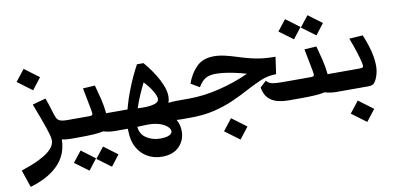

<svg xmlns="http://www.w3.org/2000/svg" viewBox="-79 -698 2394 1156"><g transform="rotate(-10 1117.5 -120.5)"><path d="M258.8 -126.5Q272.5 -114.7 313 -114.7Q332.5 -114.7 341.1 -101.8Q349.6 -88.9 349.6 -56.2Q349.6 -26.4 340.3 -13.2Q331.1 0 313 0Q283.2 0 260.7 -5.9Q258.8 53.7 235.6 97.7Q212.4 141.6 169.4 174.3Q138.2 198.2 100.6 215.6Q63 232.9 26.4 243.2L-9.8 137.2Q58.6 114.3 97.9 95Q137.2 75.7 158.7 58.1Q180.7 40.5 190.4 23.4Q200.2 6.3 200.2 -11.2Q200.2 -24.4 195.1 -43.9Q189.9 -63.5 180.2 -91.8Q171.9 -115.7 156.7 -157.2Q141.6 -198.7 124.5 -242.7L206.1 -265.1Q210.9 -252.4 218 -231.2Q225.1 -210 230 -193.4Q236.8 -170.9 239.5 -161.9Q242.2 -152.8 247.1 -142.6Q252 -131.8 258.8 -126.5ZM141.6 -327.1 52.2 -393.6 107.4 -463.9 196.3 -397.5Z M529.3 208.5 444.8 146 497.1 79.6 580.6 142.1ZM392.1 208.5 307.6 146 359.9 79.6 443.4 142.1ZM313 0Q294.9 0 285.6 -13.2Q276.4 -26.4 276.4 -56.2Q276.4 -88.9 284.9 -101.8Q293.5 -114.7 313 -114.7H447.8Q464.8 -114.7 467.3 -121.6Q469.7 -128.4 464.8 -153.3L439 -286.1L512.7 -290.5Q523.9 -251 535.2 -204.8Q546.4 -158.7 550.3 -114.7H594.2Q613.8 -114.7 622.3 -101.8Q630.9 -88.9 630.9 -56.2Q630.9 -26.4 621.6 -13.2Q612.3 0 594.2 0H583Q564.5 0 546.4 -2.9Q528.3 -5.9 514.2 -10.3Q488.8 -4.4 451.7 -2.2Q414.6 0 362.3 0Z M872.6 -146Q872.6 -163.1 853.8 -195.1Q835 -227.1 804.7 -258.3Q788.1 -225.1 771.5 -186.8Q754.9 -148.4 742.7 -110.8Q760.7 -109.9 776.4 -109.9Q820.3 -109.9 846.4 -118.2Q872.6 -126.5 872.6 -146ZM594.2 0Q576.2 0 566.9 -13.2Q557.6 -26.4 557.6 -56.2Q557.6 -88.9 566.2 -101.8Q574.7 -114.7 594.2 -114.7H681.2Q696.3 -174.3 722.7 -240.7Q749 -307.1 784.2 -372.6H824.2Q831.1 -365.2 849.1 -342Q867.2 -318.8 887.7 -286.4Q908.2 -253.9 922.9 -217.8Q937.5 -181.6 937.5 -148.9Q937.5 -128.9 930.7 -111.3Q954.6 -114.3 979.2 -114.5Q1003.9 -114.7 1032.2 -114.7Q1051.8 -114.7 1060.3 -101.8Q1068.8 -88.9 1068.8 -56.2Q1068.8 -26.4 1059.6 -13.2Q1050.3 0 1032.2 0Q1013.2 0 995.6 0Q978 0 961.4 -1Q980 30.8 980 69.8Q980 126 942.6 163.8Q905.3 201.7 837.9 201.7Q788.6 201.7 749 179.2Q709.5 156.7 686.3 114Q663.1 71.3 663.1 9.8Q663.1 4.9 663.1 0ZM847.7 92.3Q856 92.3 871.6 90.8Q887.2 89.4 899.4 83.5Q918.9 75.2 918.9 59.6Q918.9 46.9 904.3 32.2Q886.7 15.1 853.5 4.9Q820.3 -5.4 774.9 -3.4L721.2 -1.5Q724.6 43.9 761.2 68.1Q797.9 92.3 847.7 92.3Z M1032.2 0Q1014.2 0 1004.9 -13.2Q995.6 -26.4 995.6 -56.2Q995.6 -88.9 1004.2 -101.8Q1012.7 -114.7 1032.2 -114.7H1058.1Q1146.5 -114.7 1244.9 -138.7Q1343.3 -162.6 1426.3 -201.7Q1386.7 -212.9 1352.5 -220.2Q1287.1 -233.9 1241.2 -233.9Q1201.2 -233.9 1177.7 -219.7Q1154.3 -205.6 1133.8 -170.9L1081.5 -201.7Q1101.6 -260.3 1140.9 -300Q1180.2 -339.8 1248 -339.8Q1280.8 -339.8 1316.9 -331.3Q1353 -322.8 1385.7 -312Q1428.2 -298.3 1463.6 -289.6Q1499 -280.8 1534.9 -276.6Q1570.8 -272.5 1613.8 -272.5L1599.1 -168.5Q1548.3 -168.5 1502.7 -148.9Q1457 -129.4 1409.2 -103.5Q1363.8 -79.1 1310.3 -55.2Q1256.8 -31.2 1191.4 -15.6Q1126 0 1043.5 0ZM1649.9 0Q1610.8 0 1577.9 -8.5Q1544.9 -17.1 1522.9 -39.8Q1501 -62.5 1493.2 -105.5L1531.2 -140.6Q1546.9 -121.1 1572.8 -117.9Q1598.6 -114.7 1631.8 -114.7H1667Q1686.5 -114.7 1695.1 -101.8Q1703.6 -88.9 1703.6 -56.2Q1703.6 -26.4 1694.3 -13.2Q1685.1 0 1667 0ZM1319.8 182.1 1230.5 115.7 1285.6 45.4 1374.5 111.8Z M1878.9 -356.4 1794.4 -418.9 1846.7 -485.4 1930.2 -422.9ZM1741.7 -356.4 1657.2 -418.9 1709.5 -485.4 1793 -422.9ZM1667 0Q1648.9 0 1639.6 -13.2Q1630.4 -26.4 1630.4 -56.2Q1630.4 -88.9 1638.9 -101.8Q1647.5 -114.7 1667 -114.7H1801.8Q1818.8 -114.7 1821.3 -121.6Q1823.7 -128.4 1818.8 -153.3L1793 -286.1L1866.7 -290.5Q1877.9 -251 1889.2 -204.8Q1900.4 -158.7 1904.3 -114.7H1948.2Q1967.8 -114.7 1976.3 -101.8Q1984.9 -88.9 1984.9 -56.2Q1984.9 -26.4 1975.6 -13.2Q1966.3 0 1948.2 0H1937Q1918.5 0 1900.4 -2.9Q1882.3 -5.9 1868.2 -10.3Q1842.8 -4.4 1805.7 -2.2Q1768.6 0 1716.3 0Z M1948.2 0Q1930.2 0 1920.9 -13.2Q1911.6 -26.4 1911.6 -56.2Q1911.6 -88.9 1920.2 -101.8Q1928.7 -114.7 1948.2 -114.7H2096.7Q2117.2 -114.7 2121.3 -120.4Q2125.5 -126 2119.1 -152.3Q2114.3 -173.8 2101.8 -213.4Q2089.4 -252.9 2070.3 -302.7L2153.3 -308.1Q2176.8 -251 2188.7 -203.4Q2200.7 -155.8 2200.7 -112.8Q2200.7 -91.3 2196 -71.3Q2191.4 -51.3 2184.1 -35.6Q2173.8 -13.7 2163.1 -6.8Q2152.3 0 2132.3 0ZM2089.8 210 2000.5 143.6 2055.7 73.2 2144.5 139.6Z"/></g></svg>

Font: Markazi Text
Style: Bold
Weight: 700
Designer: Borna Izadpanah (Arabic designer), Fiona Ross (Arabic design director) and Florian Runge (Latin designer)
Foundry: Borna Izadpanah and Florian Runge
Version: Version 1.001; ttfautohint (v1.8.3)